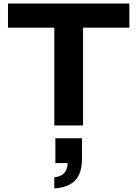

<svg xmlns="http://www.w3.org/2000/svg" viewBox="-20 -707 775 1082"><path d="M286 0V-551H25V-687H709V-551H448V0ZM286 355V292Q324 289 342.5 267.5Q361 246 361 212H292V72H442V189Q442 244 424 280Q406 316 371 334Q336 352 286 355Z"/></svg>

Font: Archivo SemiExpanded
Style: Bold
Weight: 700
Width: 6
Designer: Hector Gatti
Foundry: Omnibus-Type
Version: Version 2.001